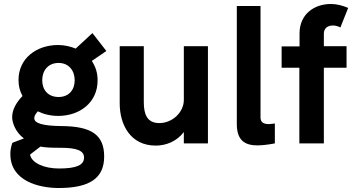

<svg xmlns="http://www.w3.org/2000/svg" viewBox="-20 -720 1770 964"><path d="M274 -233C221 -233 192 -269 192 -317C192 -365 221 -404 274 -404C326 -404 355 -365 355 -317C355 -269 326 -233 274 -233ZM275 224C434 224 503 172 503 66C503 -44 438 -86 289 -87C194 -88 152 -101 152 -127C152 -137 159 -149 170 -161C198 -147 234 -138 272 -138C380 -138 470 -205 470 -316C470 -355 460 -385 441 -414L514 -464L444 -554L360 -476C336 -486 304 -494 272 -494C162 -494 73 -426 73 -319C73 -288 79 -264 93 -238C65 -209 41 -172 41 -132C41 -104 58 -56 100 -25L42 -3C42 0 32 19 32 54C32 189 176 224 275 224ZM276 126C201 126 138 98 131 56L183 16C210 21 236 22 285 22C367 22 402 37 402 71C402 109 364 126 276 126Z M762 11C815 11 868 -11 903 -57V0H1024V-488H903V-218C903 -157 846 -102 780 -102C718 -102 702 -147 702 -207V-488H581V-201C581 -95 634 11 762 11Z M1274 10C1310 10 1360 0 1360 0V-100C1360 -100 1338 -97 1330 -97C1302 -97 1288 -107 1288 -130V-690H1169V-97C1169 -10 1215 10 1274 10Z M1483 0H1606V-380H1720V-488H1606V-551C1606 -576 1623 -592 1651 -592C1673 -592 1689 -582 1689 -582L1728 -680C1702 -692 1671 -700 1641 -700C1557 -700 1484 -648 1484 -553V-487H1394V-380H1483Z"/></svg>

Font: FREAK Grotesk
Style: Bold
Weight: 700
Designer: La Scuola Open Source
Foundry: La Scuola Open Source
Version: Version 1.000;PS 1.0;hotconv 1.0.72;makeotf.lib2.5.5900